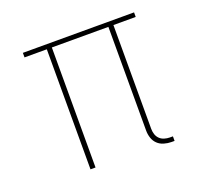

<svg xmlns="http://www.w3.org/2000/svg" viewBox="-98 -632 796 753"><g transform="rotate(-20 300.0 -256.0)"><path d="M509 8H496Q481 8 465.5 3.5Q450 -1 439 -11.5Q428 -22 423 -37Q418 -52 418 -68V-501H182V0H161V-501H68V-520H532V-501H439V-68Q439 -56 442.5 -45Q446 -34 454 -26Q462 -18 473.5 -14.5Q485 -11 496 -11H509Z"/></g></svg>

Font: Iosevka Aile Thin
Style: Regular
Weight: 100
Designer: Belleve Invis
Foundry: Belleve Invis
Version: Version 31.1.0; ttfautohint (v1.8.4)